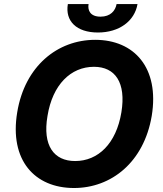

<svg xmlns="http://www.w3.org/2000/svg" viewBox="-20 -938 822 968"><path d="M567.8 -917.6C561.8 -884.2 537.3 -854 486.9 -854C435.4 -854 421.2 -884.9 426.5 -917.6H322.1C307.5 -831.7 365.8 -774.1 473.7 -774.1C581 -774.1 658.7 -831.7 673.3 -917.6ZM745 -353.7C784.8 -595.9 657 -737.2 459.9 -737.2C270.2 -737.2 105.1 -605.1 66.8 -371.8C26.6 -130.3 154.8 9.9 353 9.9C541.5 9.9 705.6 -120.4 745 -353.7ZM592 -371.8C566.1 -214.1 474.8 -126.1 358.7 -126.1C252.1 -126.1 193.5 -203.5 219.5 -353.7C245 -511.4 337 -601.2 453.8 -601.2C561.1 -601.2 616.5 -521.3 592 -371.8Z"/></svg>

Font: TID UI
Style: Bold Italic
Weight: 700
Italic angle: -9.39999°
Designer: The TID Project Authors
Foundry: Bakken & Bæck
Version: Version 1.001;hotconv 1.0.109;makeotfexe 2.5.65596